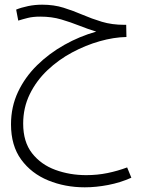

<svg xmlns="http://www.w3.org/2000/svg" viewBox="-20 -406 621 820"><path d="M342 394Q258 394 186 364.5Q114 335 70.5 275.5Q27 216 27 125Q27 50 57 -13.5Q87 -77 138.5 -127.5Q190 -178 255 -214.5Q320 -251 391 -271Q355 -282 318.5 -296.5Q282 -311 241.5 -323Q201 -335 152 -335Q121 -335 99 -329.5Q77 -324 58 -318L49 -365Q71 -374 100 -380Q129 -386 160 -386Q210 -386 251.5 -373Q293 -360 332.5 -343Q372 -326 415 -313Q458 -300 511 -300H519L520 -248Q466 -247 406 -230Q346 -213 288 -182Q230 -151 182.5 -106Q135 -61 107 -3.5Q79 54 79 122Q79 200 117 248.5Q155 297 216.5 319.5Q278 342 348 342Q396 342 439.5 333Q483 324 523 309L541 353Q494 374 442 384Q390 394 342 394Z"/></svg>

Font: Noto Sans Arabic SemCond Light
Style: Regular
Weight: 300
Width: 4
Designer: Monotype Design Team, Nadine Chahine, Nizar Qandah and Khaled Hosny
Foundry: Monotype Imaging Inc.
Version: Version 2.012; ttfautohint (v1.8.4.7-5d5b)